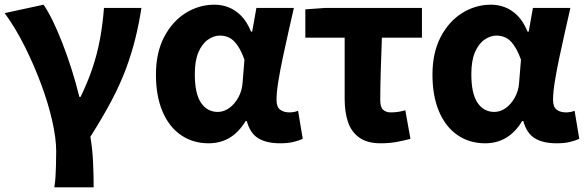

<svg xmlns="http://www.w3.org/2000/svg" viewBox="-21 -598 2499 820"><path d="M211 202Q215 177 216 157Q217 137 218 111.5Q219 86 219 48Q219 -7 202 -82Q185 -157 154.5 -239Q124 -321 84.5 -400Q45 -479 -1 -542L165 -578Q185 -549 205.5 -506.5Q226 -464 246 -412.5Q266 -361 284.5 -303Q303 -245 318 -184H323Q352 -243 373 -304.5Q394 -366 406 -431Q418 -496 423 -564H583Q572 -493 556 -429.5Q540 -366 516.5 -303Q493 -240 456 -169.5Q419 -99 365 -14Q374 39 376.5 96.5Q379 154 379 202Z M870 14Q803 14 752 -21Q701 -56 673 -122Q645 -188 645 -279Q645 -373 680 -440Q715 -507 772 -542.5Q829 -578 895 -578Q927 -578 956 -566.5Q985 -555 1009.5 -530Q1034 -505 1051 -463H1056L1074 -564H1234Q1223 -515 1210.5 -460Q1198 -405 1186.5 -350.5Q1175 -296 1167.5 -249.5Q1160 -203 1160 -171Q1160 -141 1175.5 -129.5Q1191 -118 1215 -118Q1223 -118 1233 -119.5Q1243 -121 1252 -125L1272 -5Q1257 2 1233 8Q1209 14 1176 14Q1117 14 1082 -7.5Q1047 -29 1033 -81H1028Q971 14 870 14ZM909 -120Q935 -120 958 -136.5Q981 -153 997 -182Q1013 -211 1015 -245L1023 -343Q1014 -369 1003 -388.5Q992 -408 979.5 -421Q967 -434 951.5 -440Q936 -446 918 -446Q892 -446 867 -428.5Q842 -411 826.5 -375Q811 -339 811 -281Q811 -198 837.5 -159Q864 -120 909 -120Z M1605 14Q1548 14 1514 -10Q1480 -34 1465.5 -76Q1451 -118 1451 -175V-437H1283V-558L1366 -564H1781V-437H1610Q1607 -363 1605 -292.5Q1603 -222 1603 -169Q1603 -140 1615.5 -129Q1628 -118 1647 -118Q1663 -118 1677.5 -120Q1692 -122 1710 -127L1732 -5Q1706 2 1674 8Q1642 14 1605 14Z M2051 14Q1984 14 1933 -21Q1882 -56 1854 -122Q1826 -188 1826 -279Q1826 -373 1861 -440Q1896 -507 1953 -542.5Q2010 -578 2076 -578Q2108 -578 2137 -566.5Q2166 -555 2190.5 -530Q2215 -505 2232 -463H2237L2255 -564H2415Q2404 -515 2391.5 -460Q2379 -405 2367.5 -350.5Q2356 -296 2348.5 -249.5Q2341 -203 2341 -171Q2341 -141 2356.5 -129.5Q2372 -118 2396 -118Q2404 -118 2414 -119.5Q2424 -121 2433 -125L2453 -5Q2438 2 2414 8Q2390 14 2357 14Q2298 14 2263 -7.5Q2228 -29 2214 -81H2209Q2152 14 2051 14ZM2090 -120Q2116 -120 2139 -136.5Q2162 -153 2178 -182Q2194 -211 2196 -245L2204 -343Q2195 -369 2184 -388.5Q2173 -408 2160.5 -421Q2148 -434 2132.5 -440Q2117 -446 2099 -446Q2073 -446 2048 -428.5Q2023 -411 2007.5 -375Q1992 -339 1992 -281Q1992 -198 2018.5 -159Q2045 -120 2090 -120Z"/></svg>

Font: Noto Sans TC ExtraBold
Style: Regular
Weight: 800
Designer: Ryoko NISHIZUKA  (kana, bopomofo & ideographs); Paul D. Hunt (Latin, Greek & Cyrillic); Sandoll Communications , Soo-you
Foundry: Adobe
Version: Version 2.004-H2;hotconv 1.0.118;makeotfexe 2.5.65603